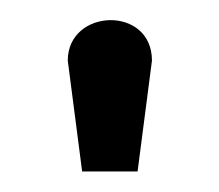

<svg xmlns="http://www.w3.org/2000/svg" viewBox="-20 -756 213 187"><path d="M114 -589 128 -697C128 -751 46 -748 46 -697L60 -589Z"/></svg>

Font: Advent Pro
Style: SemiBold
Weight: 600
Designer: Andreas Kalpakidis
Foundry: Andreas Kalpakidis
Version: Version 2.002 2008